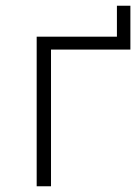

<svg xmlns="http://www.w3.org/2000/svg" viewBox="-20 -650 475 670"><path d="M108 -522H388V-630H435V-477H158V0H108Z"/></svg>

Font: Montserrat Atlas Light
Style: Regular
Weight: 300
Designer: Julieta Ulanovsky
Foundry: Julieta Ulanovsky
Version: Version 7.200